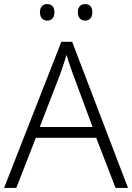

<svg xmlns="http://www.w3.org/2000/svg" viewBox="-20 -922 648 942"><path d="M0 0 281 -717H334L608 0H547L452 -246H156L60 0ZM175 -299H434L339 -556Q335 -566 329 -583Q323 -600 317 -619Q311 -638 306 -653Q301 -636 295.5 -618Q290 -600 284 -584Q278 -568 274 -555ZM176 -862Q176 -881 185.5 -891.5Q195 -902 211 -902Q229 -902 238 -891.5Q247 -881 247 -862Q247 -843 238 -832Q229 -821 211 -821Q195 -821 185.5 -832Q176 -843 176 -862ZM362 -862Q362 -881 371.5 -891.5Q381 -902 397 -902Q415 -902 424 -891.5Q433 -881 433 -862Q433 -843 424 -832Q415 -821 397 -821Q381 -821 371.5 -832Q362 -843 362 -862Z"/></svg>

Font: Noto Sans Symbols Light
Style: Regular
Weight: 300
Version: Version 2.002